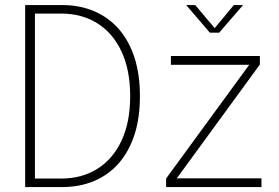

<svg xmlns="http://www.w3.org/2000/svg" viewBox="-20 -758 1130 778"><path d="M82 0V-737.5H231Q303 -737.5 361.2 -712.8Q419.5 -688 461 -640.8Q502.5 -593.5 524.8 -525Q547 -456.5 547 -368.5Q547 -280 524.8 -211.8Q502.5 -143.5 461 -96.2Q419.5 -49 361.2 -24.5Q303 0 231 0ZM121.5 -13.5 104 -34.5H228Q312 -34.5 375 -74.2Q438 -114 472.8 -188.8Q507.5 -263.5 507.5 -368.5Q507.5 -473.5 472.8 -548.5Q438 -623.5 375 -663.2Q312 -703 228 -703H104L121.5 -724ZM694.5 -35.5H1039.5V0H653V-34.5L991 -497L991.5 -495.5H672.5V-531H1033V-496.5L695 -33.5ZM734.5 -737.5H771L857.5 -635H842.5L927.5 -737.5H965L868 -625.5H830.5Z"/></svg>

Font: Epilogue ExtraLight
Style: Regular
Weight: 250
Designer: Tyler Finck
Foundry: Etcetera Type Co
Version: Version 2.112